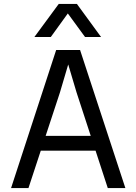

<svg xmlns="http://www.w3.org/2000/svg" viewBox="-20 -951 690 971"><path d="M139 -189V-264H518V-189ZM264 -698H385L614 0H525L367 -484L325 -625L283 -483L124 0H36ZM154 -764 277 -931H369L491 -764H410L323 -883L237 -764Z"/></svg>

Font: Azeret Mono Thin Light
Style: Regular
Weight: 300
Version: Version 1.002